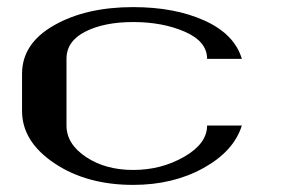

<svg xmlns="http://www.w3.org/2000/svg" viewBox="-20 -520 790 540"><path d="M660.2 -354.5H562.5Q562.5 -403.3 500 -430.7Q437.5 -458 354.5 -458Q273.4 -458 220.2 -431.2Q167 -404.3 167 -354.5V-167Q167 -115.2 221.7 -78.6Q276.4 -42 354.5 -42Q433.6 -42 498 -79.1Q562.5 -116.2 562.5 -167H660.2Q637.7 -94.7 552.2 -47.4Q466.8 0 354.5 0Q223.6 0 132.8 -61Q42 -122.1 42 -208V-312.5Q42 -397.5 131.8 -448.7Q221.7 -500 354.5 -500Q471.7 -500 555.7 -461.9Q639.6 -423.8 660.2 -354.5Z"/></svg>

Font: okolaks
Style: Bold
Weight: 600
Width: 8
Version: Version 000.6.0